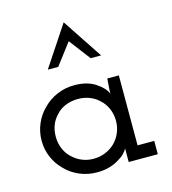

<svg xmlns="http://www.w3.org/2000/svg" viewBox="-102 -743 746 835"><g transform="rotate(-15 271.5 -326.0)"><path d="M508 0V-60H433V-375H381Q380 -358 378.5 -341Q377 -324 377 -308Q365 -336 328 -360Q291 -384 234 -384Q192 -384 155.5 -368Q119 -352 93 -325Q66 -299 50.5 -263Q35 -227 35 -187Q35 -147 50.5 -111.5Q66 -76 93 -50Q119 -23 155.5 -7.5Q192 8 234 8Q264 8 288.5 1Q313 -6 332 -18Q350 -28 361.5 -40Q373 -52 377 -62Q377 -53 377 -46Q377 -39 377 -30V0ZM234 -322Q262 -322 286.5 -312.5Q311 -303 329 -285Q348 -268 359 -242.5Q370 -217 370 -188Q370 -159 359 -133.5Q348 -108 329 -90Q311 -73 286.5 -63Q262 -53 234 -53Q207 -53 184.5 -62Q162 -71 145 -86Q123 -104 111 -130.5Q99 -157 99 -188Q99 -216 108 -239.5Q117 -263 135 -281Q152 -301 178 -311.5Q204 -322 234 -322ZM188 -479Q206 -503 224.5 -527Q243 -551 261 -575Q279 -551 297.5 -527Q316 -503 334 -479H381Q351 -524 321 -569.5Q291 -615 261 -660Q231 -615 201 -569.5Q171 -524 141 -479Z"/></g></svg>

Font: Josefin Slab Thin SemiBold
Style: Regular
Weight: 600
Version: Version 2.000